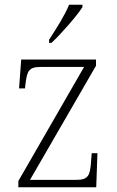

<svg xmlns="http://www.w3.org/2000/svg" viewBox="-20 -786 493 806"><path d="M186 -619V-606H196C239 -646 304 -721 326 -756V-766H270C252 -721 215 -664 186 -619ZM57 0H384L389 -143H365L362 -104C358 -49 350 -31 300 -31H106L383 -510V-536H69L60 -415H85L87 -434C94 -488 100 -505 152 -505H333L57 -26Z"/></svg>

Font: Noto Serif Thai SemiCondensed ExtraLight
Style: Regular
Weight: 200
Width: 4
Designer: Monotype Design Team
Foundry: Monotype Imaging Inc.
Version: Version 2.002